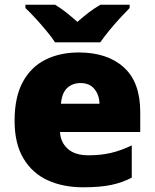

<svg xmlns="http://www.w3.org/2000/svg" viewBox="-20 -786 658 816"><path d="M315 -563Q436 -563 506 -500Q576 -437 576 -310V-225H235Q237 -182 267.5 -154Q298 -126 356 -126Q408 -126 451 -136Q494 -146 540 -168V-31Q500 -10 452.5 0Q405 10 333 10Q249 10 183.5 -19.5Q118 -49 80 -112Q42 -175 42 -273Q42 -373 76.5 -437Q111 -501 172.5 -532Q234 -563 315 -563ZM322 -433Q288 -433 265.5 -412Q243 -391 239 -345H403Q402 -382 381.5 -407.5Q361 -433 322 -433ZM214 -606Q199 -629 176.5 -656Q154 -683 130.5 -708.5Q107 -734 88 -752V-766H214Q240 -750 261.5 -733Q283 -716 309 -693Q335 -716 358 -733.5Q381 -751 407 -766H531V-752Q514 -735 490.5 -709.5Q467 -684 444.5 -656.5Q422 -629 406 -606Z"/></svg>

Font: Noto Sans Lao Black
Style: Regular
Weight: 900
Designer: Monotype Design Team
Foundry: Monotype Imaging Inc.
Version: Version 2.003; ttfautohint (v1.8.4.7-5d5b)